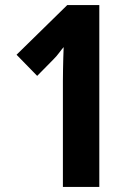

<svg xmlns="http://www.w3.org/2000/svg" viewBox="-20 -734 524 754"><path d="M370 0H227V-416Q227 -437 227.5 -459.5Q228 -482 228.5 -505Q229 -528 230 -549Q222 -540 212.5 -527Q203 -514 190 -501L126 -436L45 -519L244 -714H370Z"/></svg>

Font: Noto Sans Display Condensed
Style: Bold
Weight: 700
Width: 3
Designer: Monotype Design Team
Foundry: Monotype Imaging Inc.
Version: Version 2.003